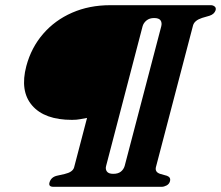

<svg xmlns="http://www.w3.org/2000/svg" viewBox="-20 -720 852 740"><path d="M81.5 -465.5Q100.5 -536.5 146 -589.2Q191.5 -642 257.8 -671Q324 -700 405 -700H792.5Q801 -700 807.2 -695Q813.5 -690 811 -680.5Q806 -665.5 788 -659.5L759 -651Q729.5 -641.5 724 -622L581.5 -78Q575 -56.5 598.5 -49.5L623.5 -42.5Q639.5 -36.5 635 -21Q632 -10.5 622 -5.2Q612 0 603 0H186Q165.5 0 171 -17.5Q177 -37 198.5 -42.5L229.5 -49.5Q260 -56.5 265.5 -74.5L315.5 -265.5Q303.5 -263.5 289.8 -260.8Q276 -258 257.5 -258Q151.5 -258 103.8 -313.5Q56 -369 81.5 -465.5ZM460.5 -80.5 601.5 -618.5Q605 -632.5 598.8 -641.5Q592.5 -650.5 574 -650.5Q556 -650.5 544.5 -641Q533 -631.5 529.5 -618.5L389 -80.5Q385.5 -68 392 -59Q398.5 -50 416.5 -50Q435 -50 445.8 -58.5Q456.5 -67 460.5 -80.5Z"/></svg>

Font: Fraunces 72pt S000 Black
Style: Italic
Weight: 900
Italic angle: -16°
Version: Version 1.000; ttfautohint (v1.8.3)